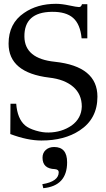

<svg xmlns="http://www.w3.org/2000/svg" viewBox="-20 -727 554 1007"><path d="M491 -220Q491 -104 398 -43Q318 10 197 10Q124 10 34 -24L35 -183H65Q71 -104 112 -69Q131 -53 168 -42Q205 -31 235 -32Q304 -33 356 -69Q407 -106 409 -168Q409 -233 363.5 -272Q318 -311 238 -320Q25 -346 25 -498Q25 -604 106 -659Q175 -707 274 -707Q303 -707 343 -698.5Q383 -690 394.5 -690Q406 -690 410 -705H438V-526H408Q401 -600 363.5 -633Q326 -666 252 -665Q106 -663 108 -534Q110 -419 268 -403Q491 -379 491 -220ZM207 260 202 239Q288 225 288 176Q288 162 268 160Q203 158 203 100Q203 75 220 59.5Q237 44 264 44Q332 44 332 124Q332 248 207 260Z"/></svg>

Font: GFS Didot
Style: Regular
Weight: 400
Designer: Takis Katsoulidis and George D. Matthiopoulos
Foundry: Takis Katsoulidis and George D. Matthiopoulos
Version: Version 1.0